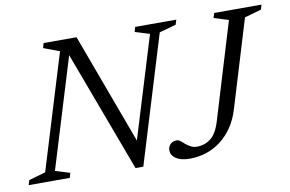

<svg xmlns="http://www.w3.org/2000/svg" viewBox="-89 -805 1429 945"><g transform="rotate(-10 625.5 -333.0)"><path d="M555 -102.5 538 -94 702 -629.5 629 -652 636 -676H841.5L834 -652L750.5 -628.5L556 8.5H517L280.5 -626L298 -615.5L124 -46.5L197 -24L190 0H-15.5L-8 -24L75.5 -48L251 -622.5L171.5 -652L178.5 -676H343ZM1044.5 -193.5Q1030 -144.5 1004.8 -106.8Q979.5 -69 946 -43Q912.5 -17 872.8 -3.8Q833 9.5 789 9.5Q745 9.5 720.5 -6.8Q696 -23 696 -49Q696 -65.5 707.8 -78Q719.5 -90.5 741 -90.5Q750 -90.5 758.8 -83.2Q767.5 -76 778.2 -66.5Q789 -57 803 -49.8Q817 -42.5 835.5 -42.5Q871.5 -42.5 901.8 -65Q932 -87.5 950.5 -147.5L1096.5 -629.5L1023.5 -652L1031 -676H1267.5L1260 -652L1176.5 -628.5Z"/></g></svg>

Font: Newsreader 16pt 16pt
Style: Italic
Weight: 400
Italic angle: -17°
Version: Version 1.003